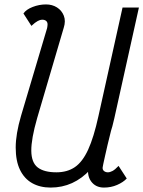

<svg xmlns="http://www.w3.org/2000/svg" viewBox="-20 -834 648 868"><path d="M268 -708 148 -300Q121 -206 121.5 -152.5Q122 -99 150.5 -77Q179 -55 235 -55Q284 -55 318.5 -78.5Q353 -102 378.5 -157.5Q404 -213 425 -309L534 -800H608L497 -300Q464 -149 388.5 -67.5Q313 14 209 14Q161 14 125.5 -6Q90 -26 70.5 -66Q51 -106 51 -167Q51 -228 75 -310L193 -707Q194 -712 194.5 -716.5Q195 -721 195 -724Q195 -734 188.5 -739.5Q182 -745 170 -745Q162 -745 150.5 -739Q139 -733 122 -717L86 -773Q98 -791 127.5 -802.5Q157 -814 188 -814Q216 -814 237.5 -800.5Q259 -787 268.5 -763Q278 -739 268 -708ZM425 -309 497 -300Q489 -270 481 -239Q473 -208 466.5 -180Q460 -152 455 -129.5Q450 -107 447 -93Q444 -79 444 -77Q443 -67 450 -61Q457 -55 468 -55Q477 -55 488.5 -61Q500 -67 516 -84L553 -27Q537 -10 509.5 2Q482 14 450 14Q412 14 391.5 -14.5Q371 -43 381 -92Z"/></svg>

Font: Victor Mono
Style: Italic
Weight: 400
Italic angle: -12°
Monospace: yes
Designer: Rune Bjørnerås
Version: Version 1.561;gftools[0.9.30]